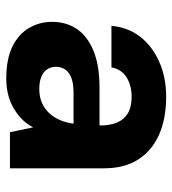

<svg xmlns="http://www.w3.org/2000/svg" viewBox="12 -564 563 628"><g transform="rotate(90 294.0 -249.5)"><path d="M236 12Q173 12 132 -8Q91 -28 71 -62.5Q51 -97 51 -138Q51 -184 74 -218.5Q97 -253 145 -273Q193 -293 266 -293H390Q390 -328 380 -351Q370 -374 349.5 -386Q329 -398 296 -398Q259 -398 232.5 -381.5Q206 -365 200 -332H64Q69 -387 100 -426.5Q131 -466 182 -488.5Q233 -511 296 -511Q368 -511 420.5 -487.5Q473 -464 501.5 -419Q530 -374 530 -308V0H412L396 -76Q386 -56 370.5 -40.5Q355 -25 335 -13Q315 -1 290.5 5.5Q266 12 236 12ZM270 -96Q296 -96 315.5 -104.5Q335 -113 349.5 -128.5Q364 -144 372.5 -164.5Q381 -185 384 -208H282Q253 -208 234.5 -201Q216 -194 207 -181Q198 -168 198 -151Q198 -133 207 -120.5Q216 -108 232.5 -102Q249 -96 270 -96Z"/></g></svg>

Font: DM Sans 20pt ExtraBold
Style: Regular
Weight: 800
Version: Version 4.004;gftools[0.9.30]